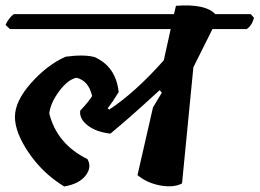

<svg xmlns="http://www.w3.org/2000/svg" viewBox="-30 -674 938 694"><path d="M207 -469Q272 -478 311 -468Q389 -434 399 -341Q374 -301 359 -282L365 -278Q459 -340 562 -456L587 -569H6L-10 -584Q2 -610 20 -623H599L606 -653Q713 -661 748 -623H876L888 -610Q881 -582 862 -569H738L669 -431L628 -11Q598 5 550 -3.5Q502 -12 467 -41L523 -286L555 -339L547 -348Q435 -245 369 -191Q317 -197 286.5 -221Q256 -245 260 -274Q292 -308 303 -327Q290 -383 246 -393Q215 -386 184 -344.5Q153 -303 148 -264Q176 -153 286 -99Q303 -70 279.5 -39.5Q256 -9 202 0Q125 -47 74.5 -121Q24 -195 24 -251.5Q24 -308 82 -373.5Q140 -439 207 -469Z"/></svg>

Font: Tillana SemiBold
Style: Regular
Weight: 600
Designer: Lipi Raval (Devanagari, Latin), Jonny Pinhorn (Latin)
Foundry: Indian Type Foundry
Version: Version 2.003;PS 1.0;hotconv 1.0.79;makeotf.lib2.5.61930; tt